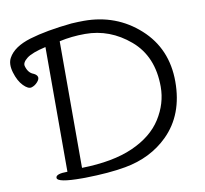

<svg xmlns="http://www.w3.org/2000/svg" viewBox="-109 -799 954 893"><g transform="rotate(-10 368.5 -352.0)"><path d="M209 8Q91 8 91 -15Q91 -34 146 -34V-623Q80 -608 55.5 -588.5Q31 -569 36 -552Q45 -519 70 -510Q85 -503 88 -492.5Q91 -482 78.5 -468Q66 -454 50 -449.5Q34 -445 11.5 -468Q-11 -491 -23.5 -533Q-36 -575 -21 -602Q5 -650 84.5 -674Q164 -698 284 -710Q317 -712 343 -712Q496 -712 604.5 -614Q713 -516 713 -360Q713 -204 618 -110Q537 -30 414 -8Q337 6 223 8ZM216 -40Q363 -43 457.5 -85Q552 -127 597 -198Q642 -269 642 -348Q642 -492 548.5 -571.5Q455 -651 338 -651Q274 -651 216 -638Z"/></g></svg>

Font: LXGW WenKai TC
Style: Regular
Weight: 400
Designer: LXGW / Fontworks Inc.
Foundry: LXGW / Fontworks Inc.
Version: Version 1.330